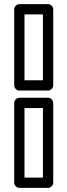

<svg xmlns="http://www.w3.org/2000/svg" viewBox="-20 -756 328 933"><path d="M99 107V-231H188.7V107ZM49 132C49 142.7 58.9 157 74 157H213.7C224.4 157 238.7 147.1 238.7 132V-256C238.7 -266.7 228.8 -281 213.7 -281H74C63.3 -281 49 -271.1 49 -256ZM188.7 -366H99V-686H188.7ZM213.7 -316C224.4 -316 238.7 -325.9 238.7 -341V-711C238.7 -721.7 228.8 -736 213.7 -736H74C63.3 -736 49 -726.1 49 -711V-341C49 -330.3 58.9 -316 74 -316Z"/></svg>

Font: Asimov
Style: WidOu
Weight: 500
Designer: Google
Version: Version 2.000980; 2014